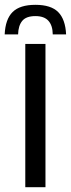

<svg xmlns="http://www.w3.org/2000/svg" viewBox="-51 -784 297 804"><path d="M54.9 0V-600H139.4V0ZM97.4 -763.8Q162.4 -763.8 192.6 -733.5Q222.8 -703.2 225.8 -640H169.9Q169.5 -677.4 151.7 -697Q134 -716.6 97.4 -716.6Q58.5 -716.6 42 -696.4Q25.6 -676.2 24.8 -640H-31.4Q-28.5 -703.6 1.9 -733.7Q32.3 -763.8 97.4 -763.8Z"/></svg>

Font: Big Shoulders Stencil Text SC Thin
Style: Regular
Weight: 100
Designer: Patric King
Foundry: XO Type Co
Version: Version 2.001